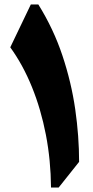

<svg xmlns="http://www.w3.org/2000/svg" viewBox="-20 -838 414 858"><path d="M151.4 -817.9Q219.2 -709 259 -589.6Q298.8 -470.2 316.2 -349.6Q333.5 -229 333.5 -114.7L242.2 0H208Q207 -121.6 185.1 -235.6Q163.1 -349.6 122.8 -449Q82.5 -548.3 25.9 -626.5L117.7 -817.9Z"/></svg>

Font: Pinar-DS1-FD ExtraBold
Style: Regular
Weight: 800
Designer: Amin Abedi
Version: Version 2.000